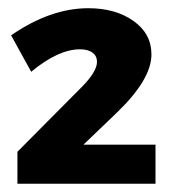

<svg xmlns="http://www.w3.org/2000/svg" viewBox="-20 -803 420 463"><path d="M175.8 -591.8Q213.9 -629.9 213.9 -653.8Q213.9 -668 203.1 -676Q192.4 -684.1 172.9 -684.1Q120.6 -684.1 55.2 -629.9L6.8 -717.8Q101.6 -783.2 192.9 -783.2Q258.8 -783.2 302 -752.4Q345.2 -721.7 345.2 -671.9Q345.2 -611.3 261.2 -530.8L181.2 -454.1H355V-359.9H22V-437Z"/></svg>

Font: Montserrat-Arabic
Style: Bold
Weight: 700
Designer: Mohamed Gaber
Foundry: Kief Type Foundry
Version: Version 5.008;PS 005.008;hotconv 1.0.88;makeotf.lib2.5.64775